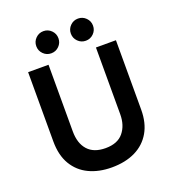

<svg xmlns="http://www.w3.org/2000/svg" viewBox="-155 -986 1003 1113"><g transform="rotate(-20 346.5 -429.0)"><path d="M344.2 10Q265 10 204.6 -18.8Q144.2 -47.5 110 -105Q75.8 -162.5 75.8 -248.3V-675H201.7V-264.2Q201.7 -190 238.8 -148.8Q275.8 -107.5 348.3 -107.5Q422.5 -107.5 458.3 -151.2Q494.2 -195 494.2 -263.3V-675H617.5V-246.7Q617.5 -165 584.2 -107.5Q550.8 -50 489.6 -20Q428.3 10 344.2 10ZM453.3 -731.7Q425 -731.7 405 -751.7Q385 -771.7 385 -800Q385 -828.3 405 -848.3Q425 -868.3 453.3 -868.3Q481.7 -868.3 501.7 -848.3Q521.7 -828.3 521.7 -800Q521.7 -771.7 501.7 -751.7Q481.7 -731.7 453.3 -731.7ZM240 -731.7Q211.7 -731.7 191.7 -751.7Q171.7 -771.7 171.7 -800Q171.7 -828.3 191.7 -848.3Q211.7 -868.3 240 -868.3Q268.3 -868.3 288.3 -848.3Q308.3 -828.3 308.3 -800Q308.3 -771.7 288.3 -751.7Q268.3 -731.7 240 -731.7Z"/></g></svg>

Font: Funnel Sans SemiBold
Style: Regular
Weight: 600
Designer: NORD ID, Kristian Moeller
Foundry: Dicotype
Version: Version 1.000